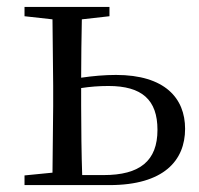

<svg xmlns="http://www.w3.org/2000/svg" viewBox="-20 -536 575 556"><path d="M51 0H297C454 0 516 -71 516 -163C516 -252 457 -319 316 -319C283 -319 249 -316 215 -311C215 -364 216 -432 217 -480L297 -489V-516H51V-489L132 -480L134 -288V-229L132 -36L51 -28ZM215 -281C241 -285 267 -287 294 -287C391 -287 436 -247 436 -160C436 -70 385 -29 280 -29H218C216 -85 215 -171 215 -229Z"/></svg>

Font: Noto Serif CJK TC
Style: Regular
Weight: 400
Designer: Ryoko NISHIZUKA 西塚涼子 (kana & ideographs); Frank Grießhammer (Latin, Greek & Cyrillic); Wenlong ZHANG 张文龙 (bopomofo); San
Foundry: Adobe
Version: Version 2.001;hotconv 1.1.0;makeotfexe 2.6.0